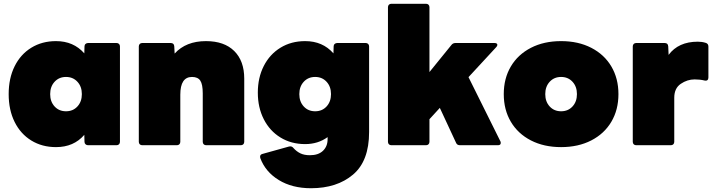

<svg xmlns="http://www.w3.org/2000/svg" viewBox="-20 -770 3786 1018"><path d="M26 -271Q26 -355 57.5 -418.5Q89 -482 146 -517Q203 -552 277 -552Q370 -552 427 -487L428 -524Q428 -532 433.5 -537Q439 -542 447 -542H598Q606 -542 611 -537Q616 -532 616 -524V-18Q616 -10 611 -5Q606 0 598 0H447Q439 0 433.5 -5Q428 -10 428 -18L427 -55Q371 10 277 10Q203 10 146 -25Q89 -60 57.5 -123.5Q26 -187 26 -271ZM414 -271Q414 -311 390.5 -336.5Q367 -362 330 -362Q293 -362 269.5 -336.5Q246 -311 246 -271Q246 -231 269.5 -205.5Q293 -180 330 -180Q367 -180 390.5 -205.5Q414 -231 414 -271Z M734 0Q726 0 721 -5Q716 -10 716 -18V-524Q716 -532 721 -537Q726 -542 734 -542H885Q903 -542 904 -524L906 -486Q966 -552 1072 -552Q1169 -552 1222 -499.5Q1275 -447 1275 -353V-18Q1275 -10 1270 -5Q1265 0 1257 0H1073Q1065 0 1060 -5Q1055 -10 1055 -18V-275Q1055 -323 1042 -342.5Q1029 -362 998 -362Q936 -362 936 -268V-18Q936 -10 931 -5Q926 0 918 0Z M1360 68Q1359 65 1359 61Q1359 49 1372 46L1512 7Q1515 6 1519 6Q1529 6 1536 15Q1552 33 1572.5 43Q1593 53 1623 53Q1668 53 1692.5 29.5Q1717 6 1717 -32V-43Q1666 -6 1598 -6Q1524 -6 1467 -41Q1410 -76 1378.5 -138Q1347 -200 1347 -279Q1347 -358 1378.5 -420Q1410 -482 1467 -517Q1524 -552 1598 -552Q1691 -552 1748 -487L1749 -524Q1749 -532 1754.5 -537Q1760 -542 1768 -542H1919Q1927 -542 1932 -537Q1937 -532 1937 -524V-70Q1937 84 1851.5 156Q1766 228 1629 228Q1529 228 1458 184.5Q1387 141 1360 68ZM1735 -271Q1735 -311 1711.5 -336.5Q1688 -362 1651 -362Q1614 -362 1590.5 -336.5Q1567 -311 1567 -271Q1567 -231 1590.5 -205.5Q1614 -180 1651 -180Q1688 -180 1711.5 -205.5Q1735 -231 1735 -271Z M2055 0Q2047 0 2042 -5Q2037 -10 2037 -18V-732Q2037 -740 2042 -745Q2047 -750 2055 -750H2239Q2247 -750 2252 -745Q2257 -740 2257 -732V-388L2373 -531Q2381 -542 2395 -542H2602Q2609 -542 2613 -539.5Q2617 -537 2617 -532Q2617 -526 2611 -520L2464 -361L2633 -21Q2635 -18 2635 -12Q2635 0 2620 0H2419Q2403 0 2398 -13L2312 -198L2257 -138V-18Q2257 -10 2252 -5Q2247 0 2239 0Z M2651 -271Q2651 -354 2688.5 -417.5Q2726 -481 2795 -516.5Q2864 -552 2955 -552Q3046 -552 3115 -516.5Q3184 -481 3221.5 -417.5Q3259 -354 3259 -271Q3259 -188 3221.5 -124.5Q3184 -61 3115 -25.5Q3046 10 2955 10Q2864 10 2795 -25.5Q2726 -61 2688.5 -124.5Q2651 -188 2651 -271ZM3039 -271Q3039 -311 3015.5 -336.5Q2992 -362 2955 -362Q2918 -362 2894.5 -336.5Q2871 -311 2871 -271Q2871 -231 2894.5 -205.5Q2918 -180 2955 -180Q2992 -180 3015.5 -205.5Q3039 -231 3039 -271Z M3353 0Q3345 0 3340 -5Q3335 -10 3335 -18V-524Q3335 -532 3340 -537Q3345 -542 3353 -542H3504Q3522 -542 3523 -524L3525 -479Q3577 -549 3680 -549Q3702 -549 3721 -543Q3736 -539 3736 -523V-359Q3736 -350 3731 -345.5Q3726 -341 3716 -343Q3692 -349 3663 -349Q3624 -349 3589.5 -325.5Q3555 -302 3555 -252V-18Q3555 -10 3550 -5Q3545 0 3537 0Z"/></svg>

Font: LINE Seed Sans TH App Heavy
Style: Regular
Weight: 900
Designer: Dalton Maag Ltd | Thai characters by Cadson Demak Co.,Ltd.
Foundry: Dalton Maag Ltd
Version: Version 1.003